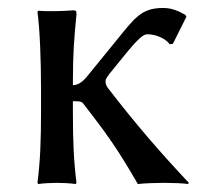

<svg xmlns="http://www.w3.org/2000/svg" viewBox="-20 -459 540 482"><path d="M83 -235V-180C83 -105 81 -54 74 0L76 3C88 1 111 0 123 0C135 0 158 1 170 3L172 0C165 -57 163 -104 163 -180V-205C185 -205 185 -203 189 -199C243 -129 272 -91 326 3C341 1 375 0 392 0C409 0 443 1 452 3L454 0C380 -79 321 -147 251 -238C245 -246 245 -251 245 -256C245 -261 252 -270 255 -274L290 -317C327 -363 340 -373 350 -373C372 -373 396 -362 406 -348L414 -349L448 -417L445 -422C428 -431 413 -439 389 -439C335 -439 318 -414 271 -356C271 -356 227 -302 205 -275C194 -261 182 -246 163 -245V-251C163 -326 166 -362 172 -423C172 -432 171 -433 163 -433C140 -431 97 -430 76 -432L74 -429C80 -386 83 -310 83 -235Z"/></svg>

Font: Libertinus Sans
Style: Regular
Weight: 400
Designer: Philipp H. Poll, Khaled Hosny
Foundry: Caleb Maclennan
Version: Version 7.050;RELEASE